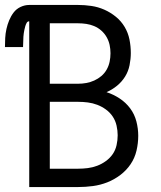

<svg xmlns="http://www.w3.org/2000/svg" viewBox="-30 -755 650 775"><path d="M88 0V-669Q81 -669 77.5 -662.5Q74 -656 72 -649Q70 -642 68.5 -635Q67 -628 66 -621Q65 -614 64.5 -607Q64 -600 64 -593Q64 -586 63.5 -579Q63 -572 63 -565H-10Q-10 -583 -9 -601.5Q-8 -620 -4 -638Q0 -656 7 -673Q14 -690 25 -704.5Q36 -719 53 -727Q70 -735 88 -735H285Q312 -735 339 -731Q366 -727 391 -716Q416 -705 437.5 -687.5Q459 -670 473 -646.5Q487 -623 492.5 -596Q498 -569 498 -541Q498 -517 493 -492Q488 -467 475 -446Q462 -425 442.5 -409Q423 -393 400 -383Q428 -374 453 -357.5Q478 -341 495.5 -317.5Q513 -294 520.5 -265Q528 -236 528 -207Q528 -177 521 -147Q514 -117 497 -92Q480 -67 455.5 -48.5Q431 -30 403 -19Q375 -8 345 -4Q315 0 285 0ZM171 -417H285Q302 -417 318.5 -420Q335 -423 350.5 -430Q366 -437 379 -448Q392 -459 400.5 -474Q409 -489 412.5 -506Q416 -523 416 -540Q416 -557 412.5 -573.5Q409 -590 400.5 -605Q392 -620 379 -631.5Q366 -643 350.5 -649.5Q335 -656 318.5 -658.5Q302 -661 285 -661H171ZM285 -74Q305 -74 324.5 -76.5Q344 -79 362.5 -86Q381 -93 397.5 -105Q414 -117 425 -133Q436 -149 440.5 -169Q445 -189 445 -209Q445 -228 440.5 -248Q436 -268 425 -284.5Q414 -301 397.5 -313Q381 -325 362.5 -332Q344 -339 324.5 -341.5Q305 -344 285 -344H171V-74Z"/></svg>

Font: Iosevka Custom Extended
Style: Regular
Weight: 400
Width: 7
Monospace: yes
Designer: Belleve Invis
Foundry: Belleve Invis
Version: Version 11.2.4; ttfautohint (v1.8.4)